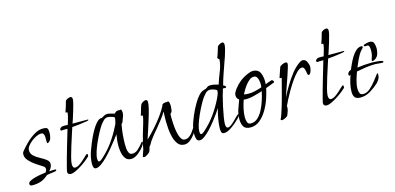

<svg xmlns="http://www.w3.org/2000/svg" viewBox="-62 -984 2801 1362"><g transform="rotate(-15 1338.5 -303.0)"><path d="M43 6Q25 6 25 -9Q25 -21 41.5 -29.5Q58 -38 81.5 -44Q105 -50 126 -53Q147 -56 156 -57Q161 -62 164 -68.5Q167 -75 167 -82Q167 -90 162.5 -95.5Q158 -101 151 -105Q133 -116 106 -134Q79 -152 58.5 -174.5Q38 -197 38 -221Q38 -235 45 -243Q63 -266 91.5 -294.5Q120 -323 153.5 -343.5Q187 -364 218 -364Q246 -364 252 -355Q258 -346 258 -321Q258 -304 252 -283.5Q246 -263 227 -255H225Q222 -255 221.5 -264.5Q221 -274 221 -282Q221 -288 221 -300Q221 -312 216 -322.5Q211 -333 197 -333Q183 -333 164 -324.5Q145 -316 126.5 -301.5Q108 -287 96 -271Q84 -255 84 -240Q84 -215 102.5 -198Q121 -181 146 -168Q171 -155 189.5 -141Q208 -127 208 -108Q208 -94 201 -81.5Q194 -69 185 -59Q195 -60 205.5 -60.5Q216 -61 226 -61Q235 -61 235 -56Q235 -51 232 -49.5Q229 -48 224 -47Q209 -45 193.5 -43Q178 -41 163 -38Q135 -13 108 -3.5Q81 6 43 6Z M329 -1Q321 -1 313.5 -6Q306 -11 306 -21Q306 -29 309 -38.5Q312 -48 313 -55Q330 -121 349.5 -186.5Q369 -252 388 -317H360Q357 -317 354 -316.5Q351 -316 348 -316H344Q343 -316 343 -315.5Q343 -315 343 -315Q337 -318 337 -324Q337 -329 339.5 -332Q342 -335 345 -337Q350 -342 357.5 -343Q365 -344 372 -344Q378 -344 384.5 -343.5Q391 -343 397 -343Q400 -352 405 -368.5Q410 -385 414 -402Q418 -419 418 -427Q418 -432 411.5 -431Q405 -430 404 -433Q411 -451 416.5 -469.5Q422 -488 427 -507Q429 -516 442 -522.5Q455 -529 464 -529Q473 -529 476 -523.5Q479 -518 479 -510Q479 -499 473 -476Q467 -453 459 -426.5Q451 -400 443.5 -377Q436 -354 432 -343H544Q545 -343 548 -340Q548 -336 534.5 -333.5Q521 -331 519 -331Q496 -327 472 -324.5Q448 -322 424 -320Q418 -301 406.5 -266Q395 -231 382.5 -191Q370 -151 361 -116.5Q352 -82 352 -65Q352 -56 355.5 -46.5Q359 -37 370 -37Q385 -37 401.5 -48Q418 -59 433.5 -73Q449 -87 460 -98Q471 -109 475 -109Q480 -109 480 -102Q480 -100 479.5 -93Q479 -86 474 -86Q464 -76 445.5 -61.5Q427 -47 405.5 -33.5Q384 -20 363.5 -10.5Q343 -1 329 -1Z M770 7Q742 7 728 -13Q714 -33 709.5 -59.5Q705 -86 705 -107Q705 -128 707.5 -148.5Q710 -169 713 -189Q703 -176 685 -152.5Q667 -129 644 -101.5Q621 -74 597 -49.5Q573 -25 550.5 -9.5Q528 6 512 6Q498 6 494.5 -7Q491 -20 491 -30Q491 -75 509 -125Q527 -175 546 -215Q551 -226 561 -245Q571 -264 584.5 -284Q598 -304 613 -317Q628 -330 643 -328Q654 -335 664.5 -340.5Q675 -346 688 -346Q696 -346 714.5 -341Q733 -336 741 -334Q745 -342 753 -346Q761 -350 769 -350Q777 -350 780 -349Q784 -351 786 -351Q792 -351 794 -342.5Q796 -334 796 -329Q796 -316 793 -306Q790 -296 785 -284Q781 -274 778.5 -265.5Q776 -257 767 -250Q760 -214 756.5 -177.5Q753 -141 753 -104Q753 -91 754.5 -73Q756 -55 763.5 -41Q771 -27 787 -27Q812 -27 831.5 -45.5Q851 -64 864 -81Q866 -84 869 -87.5Q872 -91 876 -93L879 -87Q879 -77 869 -63Q859 -49 847 -36.5Q835 -24 827 -18Q815 -8 800.5 -0.5Q786 7 770 7ZM546 -35Q552 -35 559 -40Q566 -45 570 -49Q617 -90 653.5 -141Q690 -192 717 -247Q720 -252 723 -258Q726 -264 727 -270Q729 -278 731 -287.5Q733 -297 734 -305Q733 -310 723 -314Q713 -318 701.5 -320.5Q690 -323 685 -323Q666 -323 651.5 -307.5Q637 -292 627 -278Q615 -260 599.5 -231Q584 -202 569.5 -169.5Q555 -137 545.5 -107Q536 -77 536 -56Q536 -51 537.5 -43Q539 -35 546 -35Z M861 18Q853 18 853 12L866 -26Q871 -39 872.5 -51.5Q874 -64 878 -77Q884 -103 891 -129Q898 -155 906 -180Q909 -189 914 -206Q919 -223 923.5 -240.5Q928 -258 928 -267Q928 -272 921.5 -271Q915 -270 914 -273Q921 -291 926 -310Q931 -329 938 -347Q941 -355 954 -362.5Q967 -370 975 -370Q989 -370 989 -352Q989 -336 981 -303Q973 -270 960.5 -231Q948 -192 936.5 -155.5Q925 -119 917 -96Q949 -126 981 -162Q1013 -198 1039.5 -234.5Q1066 -271 1081 -301Q1081 -312 1095.5 -316Q1110 -320 1118 -318Q1122 -320 1124 -320Q1133 -320 1135.5 -306.5Q1138 -293 1138 -287Q1138 -276 1135.5 -256.5Q1133 -237 1121 -231Q1120 -223 1120 -214.5Q1120 -206 1120 -198Q1120 -186 1121.5 -158.5Q1123 -131 1128 -101Q1133 -71 1144 -49.5Q1155 -28 1174 -28Q1192 -28 1205.5 -38Q1219 -48 1229 -61Q1239 -74 1245 -84Q1251 -94 1254 -94Q1259 -94 1259 -88Q1259 -74 1244.5 -54Q1230 -34 1220 -24Q1209 -12 1194 -3Q1179 6 1162 6Q1132 6 1115 -15.5Q1098 -37 1089.5 -68.5Q1081 -100 1078.5 -132.5Q1076 -165 1076 -186Q1076 -205 1076.5 -223Q1077 -241 1078 -259Q1062 -231 1041 -205Q1020 -179 1000 -154Q970 -120 941 -80Q936 -73 931.5 -63.5Q927 -54 920 -47L918 -45Q911 -26 909 -16Q907 -6 889 6Q883 10 876 14Q869 18 861 18Z M1275 5Q1256 5 1251 -12.5Q1246 -30 1246 -45Q1246 -89 1262.5 -134.5Q1279 -180 1298 -218Q1307 -236 1321.5 -260.5Q1336 -285 1354.5 -306Q1373 -327 1393 -332Q1413 -337 1421 -345Q1429 -353 1447 -353Q1462 -353 1476.5 -349.5Q1491 -346 1505 -342Q1518 -385 1535.5 -427Q1553 -469 1557 -513Q1553 -516 1550 -519.5Q1547 -523 1544 -527Q1552 -546 1557.5 -564.5Q1563 -583 1569 -602Q1572 -610 1584.5 -617Q1597 -624 1605 -624Q1619 -624 1619 -606Q1619 -593 1613 -570Q1607 -547 1599.5 -524.5Q1592 -502 1587 -489Q1573 -449 1559 -409Q1545 -369 1534 -328Q1539 -327 1545.5 -322.5Q1552 -318 1552 -312Q1552 -308 1547 -307.5Q1542 -307 1540 -307Q1536 -307 1533 -307.5Q1530 -308 1527 -308Q1521 -291 1512 -257Q1503 -223 1494.5 -184Q1486 -145 1480.5 -111Q1475 -77 1475 -59Q1475 -51 1478 -41Q1481 -31 1491 -31Q1502 -31 1516 -42Q1530 -53 1544 -67Q1558 -81 1569 -92Q1580 -103 1584 -103Q1586 -103 1586 -101Q1586 -94 1582 -87Q1578 -80 1573 -75Q1560 -62 1539.5 -44.5Q1519 -27 1496.5 -13.5Q1474 0 1454 0Q1439 0 1435.5 -12Q1432 -24 1432 -36Q1432 -57 1435.5 -84Q1439 -111 1445 -138Q1451 -165 1456 -185Q1449 -171 1433 -148Q1417 -125 1396 -98.5Q1375 -72 1353 -48.5Q1331 -25 1310.5 -10Q1290 5 1275 5ZM1296 -35Q1302 -35 1309 -40Q1316 -45 1320 -49Q1367 -90 1403.5 -141Q1440 -192 1467 -247Q1472 -257 1478.5 -273Q1485 -289 1485 -300Q1485 -308 1480 -310Q1471 -315 1458.5 -319Q1446 -323 1435 -323Q1416 -323 1401.5 -307.5Q1387 -292 1377 -278Q1365 -260 1349.5 -231Q1334 -202 1319.5 -169.5Q1305 -137 1295.5 -107Q1286 -77 1286 -56Q1286 -51 1287.5 -43Q1289 -35 1296 -35Z M1646 10Q1609 10 1596 -11.5Q1583 -33 1583 -67Q1583 -103 1594 -136Q1605 -169 1618 -202Q1611 -207 1605.5 -215Q1600 -223 1600 -238Q1600 -255 1620 -281.5Q1640 -308 1665 -328Q1676 -337 1694 -347.5Q1712 -358 1731 -365.5Q1750 -373 1762 -373Q1804 -373 1818 -339Q1832 -305 1828 -258Q1832 -260 1842.5 -264Q1853 -268 1863 -271.5Q1873 -275 1875 -275Q1880 -275 1885 -270Q1890 -265 1890 -260Q1890 -257 1887 -255L1824 -231Q1818 -200 1804.5 -159Q1791 -118 1768.5 -79.5Q1746 -41 1715.5 -15.5Q1685 10 1646 10ZM1694 -225Q1719 -225 1742 -230.5Q1765 -236 1792 -245Q1793 -250 1793.5 -256Q1794 -262 1794 -267Q1794 -279 1791.5 -294Q1789 -309 1781.5 -320.5Q1774 -332 1759 -332Q1742 -332 1726 -319Q1710 -306 1696.5 -288Q1683 -270 1673.5 -253Q1664 -236 1660 -228Q1678 -225 1694 -225ZM1655 -17Q1683 -17 1704.5 -35.5Q1726 -54 1742 -84Q1758 -114 1769.5 -149Q1781 -184 1788 -218Q1758 -208 1719.5 -198.5Q1681 -189 1649 -193Q1639 -166 1631.5 -132Q1624 -98 1624 -69Q1624 -53 1629.5 -35Q1635 -17 1655 -17Z M1875 18Q1867 18 1865 12Q1869 3 1873 -6Q1877 -15 1880 -25Q1898 -78 1912.5 -132Q1927 -186 1941 -240L1949 -271Q1949 -274 1942 -273.5Q1935 -273 1934 -276Q1941 -294 1946.5 -312.5Q1952 -331 1959 -349Q1962 -357 1978 -364Q1994 -371 2002 -371Q2016 -371 2016 -358Q2016 -351 2009.5 -329.5Q2003 -308 1993.5 -279.5Q1984 -251 1973.5 -221.5Q1963 -192 1954.5 -167.5Q1946 -143 1942 -130Q1960 -166 1985 -208Q2010 -250 2040 -288Q2070 -326 2104 -348Q2115 -355 2124 -355Q2145 -355 2155 -333.5Q2165 -312 2165 -295Q2165 -289 2162 -276.5Q2159 -264 2153.5 -253.5Q2148 -243 2140 -243Q2134 -243 2132 -252.5Q2130 -262 2128 -274.5Q2126 -287 2121 -296.5Q2116 -306 2105 -306Q2089 -306 2069 -286.5Q2049 -267 2028 -237Q2007 -207 1987.5 -173.5Q1968 -140 1953.5 -112Q1939 -84 1933 -69Q1934 -66 1934 -60Q1934 -49 1929.5 -34.5Q1925 -20 1920 -9Q1920 -3 1911.5 3Q1903 9 1892 13.5Q1881 18 1875 18Z M2208 -1Q2200 -1 2192.5 -6Q2185 -11 2185 -21Q2185 -29 2188 -38.5Q2191 -48 2192 -55Q2209 -121 2228.5 -186.5Q2248 -252 2267 -317H2239Q2236 -317 2233 -316.5Q2230 -316 2227 -316H2223Q2222 -316 2222 -315.5Q2222 -315 2222 -315Q2216 -318 2216 -324Q2216 -329 2218.5 -332Q2221 -335 2224 -337Q2229 -342 2236.5 -343Q2244 -344 2251 -344Q2257 -344 2263.5 -343.5Q2270 -343 2276 -343Q2279 -352 2284 -368.5Q2289 -385 2293 -402Q2297 -419 2297 -427Q2297 -432 2290.5 -431Q2284 -430 2283 -433Q2290 -451 2295.5 -469.5Q2301 -488 2306 -507Q2308 -516 2321 -522.5Q2334 -529 2343 -529Q2352 -529 2355 -523.5Q2358 -518 2358 -510Q2358 -499 2352 -476Q2346 -453 2338 -426.5Q2330 -400 2322.5 -377Q2315 -354 2311 -343H2423Q2424 -343 2427 -340Q2427 -336 2413.5 -333.5Q2400 -331 2398 -331Q2375 -327 2351 -324.5Q2327 -322 2303 -320Q2297 -301 2285.5 -266Q2274 -231 2261.5 -191Q2249 -151 2240 -116.5Q2231 -82 2231 -65Q2231 -56 2234.5 -46.5Q2238 -37 2249 -37Q2264 -37 2280.5 -48Q2297 -59 2312.5 -73Q2328 -87 2339 -98Q2350 -109 2354 -109Q2359 -109 2359 -102Q2359 -100 2358.5 -93Q2358 -86 2353 -86Q2343 -76 2324.5 -61.5Q2306 -47 2284.5 -33.5Q2263 -20 2242.5 -10.5Q2222 -1 2208 -1Z M2603 -221Q2598 -221 2598 -226Q2598 -229 2599 -231Q2605 -247 2608.5 -261.5Q2612 -276 2612 -292Q2612 -298 2611.5 -308.5Q2611 -319 2607.5 -328Q2604 -337 2595 -337Q2591 -337 2588 -336.5Q2585 -336 2581 -336Q2571 -336 2571 -344Q2571 -348 2580.5 -351Q2590 -354 2601 -356Q2612 -358 2616 -358Q2641 -358 2647.5 -339.5Q2654 -321 2654 -301Q2654 -282 2647.5 -261Q2641 -240 2624 -229Q2620 -226 2614 -223.5Q2608 -221 2603 -221ZM2454 7Q2425 7 2413.5 -7Q2402 -21 2402 -48Q2402 -78 2409 -108Q2416 -138 2426 -166L2417 -163Q2412 -166 2412 -173Q2412 -182 2420.5 -190.5Q2429 -199 2438 -200Q2444 -215 2455 -239Q2466 -263 2480.5 -287Q2495 -311 2513 -327Q2531 -343 2552 -343Q2561 -343 2561 -335Q2561 -332 2557 -327.5Q2553 -323 2551 -321Q2538 -309 2526 -287.5Q2514 -266 2504 -243.5Q2494 -221 2487 -204Q2515 -208 2542.5 -210Q2570 -212 2598 -212Q2601 -212 2613 -211.5Q2625 -211 2640 -209.5Q2655 -208 2665.5 -205Q2676 -202 2676 -197Q2676 -193 2671.5 -192Q2667 -191 2665 -191Q2652 -191 2640 -193Q2628 -195 2615 -195Q2581 -195 2546 -190Q2511 -185 2477 -178Q2467 -152 2457.5 -119Q2448 -86 2448 -57Q2448 -41 2454 -26.5Q2460 -12 2479 -12Q2506 -12 2530.5 -33.5Q2555 -55 2576 -82.5Q2597 -110 2611 -128H2612Q2616 -128 2616.5 -124Q2617 -120 2617 -118Q2617 -101 2609 -86.5Q2601 -72 2589 -60Q2562 -35 2527.5 -14Q2493 7 2454 7Z"/></g></svg>

Font: Moon Dance
Style: Regular
Weight: 400
Designer: Robert E. Leuschke
Foundry: Robert E. Leuschke
Version: Version 1.010; ttfautohint (v1.8.3)